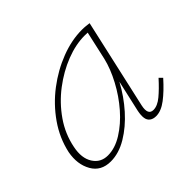

<svg xmlns="http://www.w3.org/2000/svg" viewBox="-102 -554 701 701"><g transform="rotate(-45 248.5 -203.5)"><path d="M118 4Q68 4 45.5 -35.5Q23 -75 33 -129Q46 -189 82 -240.5Q118 -292 168 -330Q218 -368 274 -389.5Q330 -411 383 -411Q394 -411 403 -410Q412 -409 420 -408L342 -61Q333 -19 361 -19Q382 -19 405.5 -38.5Q429 -58 457 -89L469 -77Q436 -40 407 -18Q378 4 352 4Q337 4 327.5 -3Q318 -10 316 -23.5Q314 -37 318 -57L360 -243L383 -277Q372 -229 345.5 -179.5Q319 -130 282 -88.5Q245 -47 202.5 -21.5Q160 4 118 4ZM126 -19Q163 -19 201.5 -43Q240 -67 273.5 -105.5Q307 -144 331.5 -190Q356 -236 366 -278L393 -399L406 -386Q401 -388 392 -388.5Q383 -389 375 -389Q329 -389 279 -369.5Q229 -350 183 -315Q137 -280 104 -232.5Q71 -185 60 -129Q50 -80 69.5 -49.5Q89 -19 126 -19Z"/></g></svg>

Font: Ysabeau Infant Thin
Style: Italic
Weight: 250
Italic angle: -12°
Designer: Christian Thalmann (Catharsis Fonts)
Version: Version 2.001;gftools[0.9.30]; featfreeze: ss01,ss02,lnum